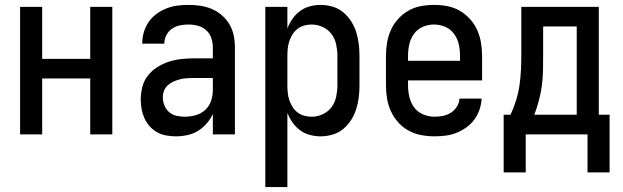

<svg xmlns="http://www.w3.org/2000/svg" viewBox="-20 -548 2540 783"><path d="M62 0V-520H152V-308H348V-520H438V0H348V-228H152V0Z M697 8Q678 8 658 4.5Q638 1 621 -8.5Q604 -18 590.5 -33Q577 -48 569 -66Q561 -84 557.5 -103.5Q554 -123 554 -143Q554 -168 560.5 -193.5Q567 -219 583 -239.5Q599 -260 621 -274Q643 -288 667.5 -296Q692 -304 717.5 -307Q743 -310 769 -310H848V-355Q848 -375 841.5 -393.5Q835 -412 820.5 -425Q806 -438 787 -443Q768 -448 749 -448Q731 -448 713.5 -444.5Q696 -441 681.5 -431Q667 -421 658.5 -404.5Q650 -388 650 -370H560V-371Q560 -394 566.5 -416.5Q573 -439 586 -458Q599 -477 618 -491Q637 -505 658.5 -513.5Q680 -522 702.5 -525Q725 -528 749 -528Q773 -528 797 -524.5Q821 -521 843.5 -511.5Q866 -502 884.5 -486Q903 -470 915.5 -449Q928 -428 933 -404Q938 -380 938 -355V0H848V-83Q838 -62 822.5 -44Q807 -26 787 -14Q767 -2 744 3Q721 8 697 8ZM733 -72Q755 -72 777 -78Q799 -84 816 -99Q833 -114 840.5 -136Q848 -158 848 -180V-230H769Q755 -230 741 -229Q727 -228 713.5 -224.5Q700 -221 687.5 -215.5Q675 -210 664.5 -200.5Q654 -191 649 -178Q644 -165 644 -151Q644 -134 650.5 -118Q657 -102 669.5 -91Q682 -80 699 -76Q716 -72 733 -72Z M1062 215V-520H1152V-432Q1160 -453 1173 -471.5Q1186 -490 1203.5 -503Q1221 -516 1243 -522Q1265 -528 1287 -528Q1312 -528 1336 -521Q1360 -514 1379 -498.5Q1398 -483 1411.5 -462Q1425 -441 1432.5 -417.5Q1440 -394 1443 -369.5Q1446 -345 1446 -320V-200Q1446 -175 1443 -150.5Q1440 -126 1432.5 -102.5Q1425 -79 1411.5 -58Q1398 -37 1379 -21.5Q1360 -6 1336 1Q1312 8 1287 8Q1265 8 1243 2Q1221 -4 1203.5 -17Q1186 -30 1173 -48.5Q1160 -67 1152 -88V215ZM1251 -72Q1274 -72 1296 -82Q1318 -92 1332 -111Q1346 -130 1351 -153.5Q1356 -177 1356 -200V-320Q1356 -343 1351 -366.5Q1346 -390 1332 -409Q1318 -428 1296 -438Q1274 -448 1251 -448Q1236 -448 1221 -444Q1206 -440 1193.5 -430.5Q1181 -421 1173 -408Q1165 -395 1160 -380.5Q1155 -366 1153.5 -350.5Q1152 -335 1152 -320V-200Q1152 -185 1153.5 -169.5Q1155 -154 1160 -139.5Q1165 -125 1173 -112Q1181 -99 1193.5 -89.5Q1206 -80 1221 -76Q1236 -72 1251 -72Z M1752 8Q1725 8 1698 3Q1671 -2 1647 -15Q1623 -28 1604.5 -48.5Q1586 -69 1574.5 -94Q1563 -119 1558.5 -146Q1554 -173 1554 -200V-320Q1554 -347 1558.5 -374Q1563 -401 1574 -425.5Q1585 -450 1603.5 -470.5Q1622 -491 1645.5 -504.5Q1669 -518 1696 -523Q1723 -528 1750 -528Q1777 -528 1804 -523Q1831 -518 1854.5 -504.5Q1878 -491 1896.5 -470.5Q1915 -450 1926 -425.5Q1937 -401 1941.5 -374Q1946 -347 1946 -320V-220H1644V-200Q1644 -176 1649.5 -152.5Q1655 -129 1669 -110Q1683 -91 1705.5 -81.5Q1728 -72 1752 -72Q1769 -72 1786.5 -75.5Q1804 -79 1819 -88.5Q1834 -98 1843.5 -113.5Q1853 -129 1854 -146H1944Q1943 -123 1935.5 -101Q1928 -79 1914.5 -60.5Q1901 -42 1882 -28.5Q1863 -15 1842 -6.5Q1821 2 1798 5Q1775 8 1752 8ZM1856 -300V-320Q1856 -344 1851 -367Q1846 -390 1832 -409.5Q1818 -429 1796 -438.5Q1774 -448 1750 -448Q1726 -448 1704 -438.5Q1682 -429 1668 -409.5Q1654 -390 1649 -367Q1644 -344 1644 -320V-300Z M2034 155V-80H2062Q2075 -108 2084.5 -138.5Q2094 -169 2098.5 -200Q2103 -231 2104.5 -262.5Q2106 -294 2106 -325V-520H2422V-80H2466V155H2376V0H2124V155ZM2159 -80H2332V-440H2195V-325Q2195 -294 2194.5 -262.5Q2194 -231 2190 -200.5Q2186 -170 2178 -139.5Q2170 -109 2159 -80Z"/></svg>

Font: Iosevka SS10 Medium
Style: Regular
Weight: 500
Monospace: yes
Designer: Belleve Invis
Foundry: Belleve Invis
Version: Version 28.0.6; ttfautohint (v1.8.4)